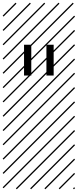

<svg xmlns="http://www.w3.org/2000/svg" viewBox="-23 -978 577 1424"><path d="M155.3 -646H209V-418H155.3ZM321.3 -646H375V-418H321.3ZM526.9 410.6 533.7 417.5 525.4 425.8 518.6 418.9ZM526.9 304.7 533.7 311.5 419.4 425.8 412.6 418.9ZM526.9 198.7 533.7 205.6 313.5 425.8 306.6 418.9ZM526.9 92.3 533.7 99.1 207.5 425.8 200.7 418.9ZM526.9 -13.2 533.7 -6.3 101.6 425.8 94.7 418.9ZM526.9 -119.1 533.7 -112.3 3.4 418 -3.4 411.1ZM526.9 -225.6 533.7 -218.8 3.4 311.5 -3.4 304.7ZM526.9 -331.5 533.7 -324.7 3.4 205.6 -3.4 198.7ZM526.9 -438 533.7 -431.2 3.4 99.1 -3.4 92.3ZM526.9 -543.5 533.7 -536.6 3.4 -6.3 -3.4 -13.2ZM526.9 -649.4 533.7 -642.6 3.4 -112.3 -3.4 -119.1ZM526.9 -755.9 533.7 -749 3.4 -218.8 -3.4 -225.6ZM526.9 -861.8 533.7 -855 3.4 -324.7 -3.4 -331.5ZM516.6 -958 523.4 -951.2 3.4 -431.2 -3.4 -438ZM411.1 -958 418 -951.2 3.4 -536.6 -3.4 -543.5ZM305.2 -958 312 -951.2 3.4 -642.6 -3.4 -649.4ZM198.7 -958 205.6 -951.2 3.4 -749 -3.4 -755.9ZM92.3 -958 99.1 -951.2 3.4 -855 -3.4 -861.8Z"/></svg>

Font: AzarMehrMSRS2
Style: Regular
Weight: 1
Designer: Amin Abedi
Version: Version 1.00